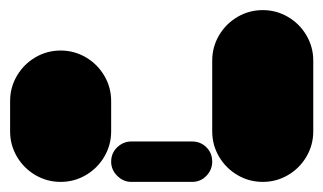

<svg xmlns="http://www.w3.org/2000/svg" viewBox="-20 -360 640 380"><path d="M0 -100H200V-160H0ZM100 -200Q73 -200 50 -186.5Q27 -173 13.5 -150Q0 -127 0 -100Q0 -73 13.5 -50Q27 -27 50 -13.5Q73 0 100 0Q127 0 150 -13.5Q173 -27 186.5 -50Q200 -73 200 -100Q200 -127 186.5 -150Q173 -173 150 -186.5Q127 -200 100 -200ZM100 -260Q73 -260 50 -246.5Q27 -233 13.5 -210Q0 -187 0 -160Q0 -133 13.5 -110Q27 -87 50 -73.5Q73 -60 100 -60Q127 -60 150 -73.5Q173 -87 186.5 -110Q200 -133 200 -160Q200 -187 186.5 -210Q173 -233 150 -246.5Q127 -260 100 -260Z M240 -80Q224 -80 212 -68.5Q200 -57 200 -40Q200 -24 212 -12Q224 0 240 0H360Q377 0 388.5 -12Q400 -24 400 -40Q400 -57 388.5 -68.5Q377 -80 360 -80Z M400 -100H600V-240H400ZM500 -200Q473 -200 450 -186.5Q427 -173 413.5 -150Q400 -127 400 -100Q400 -73 413.5 -50Q427 -27 450 -13.5Q473 0 500 0Q527 0 550 -13.5Q573 -27 586.5 -50Q600 -73 600 -100Q600 -127 586.5 -150Q573 -173 550 -186.5Q527 -200 500 -200ZM500 -340Q473 -340 450 -326.5Q427 -313 413.5 -290Q400 -267 400 -240Q400 -213 413.5 -190Q427 -167 450 -153.5Q473 -140 500 -140Q527 -140 550 -153.5Q573 -167 586.5 -190Q600 -213 600 -240Q600 -267 586.5 -290Q573 -313 550 -326.5Q527 -340 500 -340Z"/></svg>

Font: Wavefont ExtraBold
Style: Regular
Weight: 800
Monospace: yes
Version: Version 3.005;gftools[0.9.33]